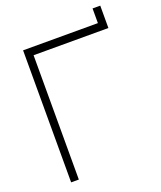

<svg xmlns="http://www.w3.org/2000/svg" viewBox="-146 -892 823 984"><g transform="rotate(-20 265.0 -400.0)"><path d="M70 0H112V-678H520V-800H478V-720H70Z"/></g></svg>

Font: Hauora ExtraLight
Style: Regular
Weight: 200
Designer: Mikhail Sharanda
Foundry: WCYS & Co.
Version: Version 1.010